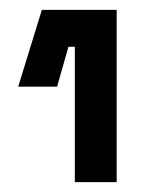

<svg xmlns="http://www.w3.org/2000/svg" viewBox="-20 -720 299 390"><path d="M132 -350V-625H119L96 -544H17L65 -700H217V-350Z"/></svg>

Font: Space Grotesk SemiBold
Style: Regular
Weight: 600
Designer: Florian Karsten
Foundry: Florian Karsten
Version: Version 2.000